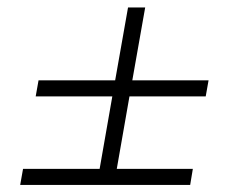

<svg xmlns="http://www.w3.org/2000/svg" viewBox="-20 -620 626 525"><path d="M77.6 -356.4 85.4 -400.4H294.9L330.1 -599.6H377L341.8 -400.4H550.3L542.5 -356.4H334L299.3 -158.2H507.3L500 -114.3H35.2L43 -158.2H252.4L287.1 -356.4Z"/></svg>

Font: Cascadia Mono NF ExtraLight
Style: Italic
Weight: 200
Italic angle: -10°
Monospace: yes
Designer: Aaron Bell
Foundry: Saja Typeworks
Version: Version 2404.023; ttfautohint (v1.8.4)